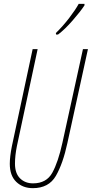

<svg xmlns="http://www.w3.org/2000/svg" viewBox="-20 -970 478 1000"><path d="M151 10Q234 10 271 -54Q308 -118 331 -225L438 -714H412L305 -226Q283 -126 252.5 -70.5Q222 -15 152 -15Q111 -15 84.5 -41Q58 -67 58 -118Q58 -159 68 -209L176 -714H150L42 -209Q31 -154 31 -117Q31 -55 65 -22.5Q99 10 151 10ZM272 -790H282Q317 -816 358 -863Q399 -910 420 -942V-950H390Q373 -919 340.5 -876.5Q308 -834 271 -798Z"/></svg>

Font: Noto Sans Display Condensed Thin
Style: Italic
Weight: 250
Width: 3
Italic angle: -12°
Designer: Monotype Design Team
Foundry: Monotype Imaging Inc.
Version: Version 1.900